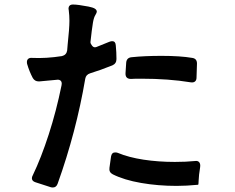

<svg xmlns="http://www.w3.org/2000/svg" viewBox="-20 -818 1040 849"><path d="M477 -529Q422 -507 379 -494Q360 -488 357 -470Q317 -235 235 -6Q229 11 214 11Q208 11 205 10Q149 -8 137 -12Q121 -17 121 -30Q121 -36 125 -43Q162 -120 195.5 -223.5Q229 -327 252 -440Q253 -443 253 -448Q253 -458 246.5 -462.5Q240 -467 229 -465Q203 -462 154 -458H151Q134 -458 125 -473Q110 -501 100 -535Q99 -538 99 -544Q99 -553 105 -558Q111 -563 122 -562Q184 -559 254 -570Q274 -575 277 -595L279 -619Q287 -693 287 -726Q287 -749 284 -773L283 -779Q283 -798 303 -798Q324 -798 371 -789Q391 -785 399 -780Q407 -775 408 -768Q408 -761 401.5 -751Q395 -741 391 -718Q386 -688 380 -632V-631Q380 -625 387.5 -615.5Q395 -606 406 -610L463 -633Q471 -636 476 -636Q491 -636 492 -617Q495 -587 495 -557Q495 -537 477 -529ZM823 -454Q726 -470 604 -470Q573 -470 559 -469Q534 -469 535 -494L538 -541Q540 -563 562 -565Q619 -571 694 -571Q777 -571 830 -562Q851 -559 851 -537Q851 -519 849 -475Q849 -463 842 -457.5Q835 -452 823 -454ZM489 -144Q497 -144 501 -142Q549 -122 614.5 -112Q680 -102 753 -102Q803 -102 842 -106Q855 -108 861 -100.5Q867 -93 865 -79Q859 -42 858.5 -21.5Q858 -1 856 -1Q804 4 761 4Q679 4 604 -9Q529 -22 479 -47Q461 -56 464 -76Q468 -107 471 -126Q474 -144 489 -144Z"/></svg>

Font: Shippori Gothic B2 Bold
Style: Regular
Weight: 700
Designer: FONTDASU
Foundry: FONTDASU / Google Inc. / but / Adobe
Version: Version 1.130